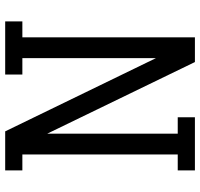

<svg xmlns="http://www.w3.org/2000/svg" viewBox="-36 -754 790 759"><g transform="rotate(-90 359.5 -375.0)"><path d="M64.9 0V-67.9H127.9V-682.1H64.9V-750H219.2L508.8 -153.8V-682.1H443.8V-750H653.8V-682.1H590.8V0H493.2L210 -584V-67.9H274.9V0Z"/></g></svg>

Font: Kelly Slab
Style: Regular
Weight: 400
Designer: Denis Masharov
Foundry: Denis Masharov
Version: Version 1.001